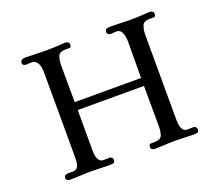

<svg xmlns="http://www.w3.org/2000/svg" viewBox="-122 -911 1244 1090"><g transform="rotate(-20 500.0 -366.5)"><path d="M906 -18Q906 -1 896.5 1Q887 3 873 3Q845 3 817.5 1.5Q790 0 762 0Q731 0 700.5 2Q670 4 639 4Q631 4 623.5 0Q616 -4 616 -13Q616 -32 626.5 -32.5Q637 -33 651 -33Q687 -33 695.5 -54.5Q704 -76 704 -107Q704 -169 703.5 -230.5Q703 -292 703 -353H303V-106Q303 -92 306 -75.5Q309 -59 318 -47.5Q327 -36 345 -36Q353 -36 361.5 -36.5Q370 -37 379 -37Q387 -37 393 -32Q399 -27 399 -18Q399 -2 389.5 0.5Q380 3 366 3Q338 3 310.5 1.5Q283 0 255 0Q223 0 191 2Q159 4 127 4Q119 4 111.5 0Q104 -4 104 -13Q104 -27 113 -31Q122 -35 134.5 -34.5Q147 -34 156 -34Q177 -34 185.5 -46.5Q194 -59 195.5 -77Q197 -95 197 -109Q197 -238 196.5 -366.5Q196 -495 196 -624Q196 -640 192 -656.5Q188 -673 177.5 -685Q167 -697 148 -697Q140 -697 132.5 -696Q125 -695 117 -695Q109 -695 102 -699Q95 -703 95 -712Q95 -726 104 -730.5Q113 -735 126 -735Q155 -735 184.5 -733.5Q214 -732 244 -732Q271 -732 298 -733Q325 -734 352 -736Q356 -736 359 -736.5Q362 -737 366 -737Q374 -737 382 -732.5Q390 -728 390 -718Q390 -699 378.5 -699.5Q367 -700 355 -700Q318 -700 309.5 -677Q301 -654 301 -624Q301 -569 301.5 -513Q302 -457 302 -401H703Q703 -457 703.5 -513Q704 -569 704 -624Q704 -638 700.5 -655Q697 -672 688 -684.5Q679 -697 661 -697Q652 -697 644 -696Q636 -695 628 -695Q620 -695 613 -699Q606 -703 606 -712Q606 -727 615 -731Q624 -735 637 -735Q666 -735 694 -733.5Q722 -732 751 -732Q778 -732 806 -733Q834 -734 861 -736Q865 -736 868.5 -736.5Q872 -737 876 -737Q884 -737 892 -732.5Q900 -728 900 -718Q900 -699 888 -699.5Q876 -700 864 -700Q827 -700 818 -676.5Q809 -653 809 -622Q809 -493 809.5 -364Q810 -235 810 -106Q810 -92 813 -75.5Q816 -59 825 -47.5Q834 -36 852 -36Q860 -36 868.5 -36.5Q877 -37 886 -37Q894 -37 900 -31.5Q906 -26 906 -18Z"/></g></svg>

Font: Kaisei Decol Medium
Style: Regular
Weight: 500
Designer: Font-Kai, 金井和夫
Foundry: KAZUO KANAI
Version: Version 5.003